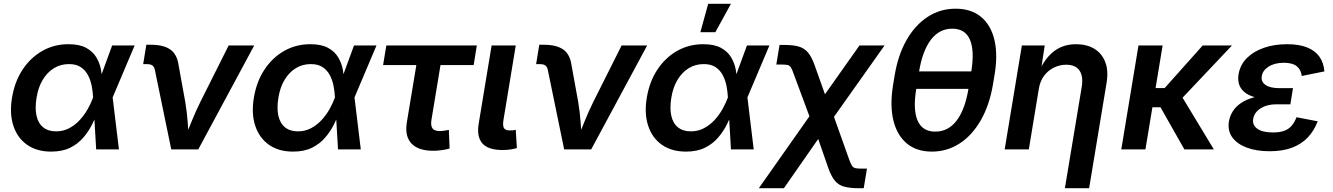

<svg xmlns="http://www.w3.org/2000/svg" viewBox="-20 -785 7007 1009"><path d="M248.5 11.7Q173.8 11.7 122.8 -23.9Q71.8 -59.6 50.5 -123.5Q29.3 -187.5 43 -271Q57.1 -356.4 98.9 -419.4Q140.6 -482.4 202.6 -517.6Q264.6 -552.7 339.8 -552.7Q397.9 -552.7 433.1 -533.4Q468.3 -514.2 486.3 -483.6Q504.4 -453.1 510.7 -418.7Q517.1 -384.3 517.1 -354.5H559.6L571.8 -274.4L605 0H485.4L469.2 -274.4Q467.8 -303.2 461.9 -333.5Q456.1 -363.8 442.4 -389.9Q428.7 -416 404.5 -432.1Q380.4 -448.2 342.3 -448.2Q298.8 -448.2 263.7 -426.8Q228.5 -405.3 204.6 -365.7Q180.7 -326.2 171.9 -270.5Q163.1 -216.3 171.9 -176.8Q180.7 -137.2 206.8 -116Q232.9 -94.7 274.4 -94.7Q312.5 -94.7 343.8 -111.3Q375 -127.9 399.4 -154.5Q423.8 -181.2 441.2 -212.2Q458.5 -243.2 468.8 -271.5L569.3 -545.9H687.5L571.3 -271.5L533.2 -196.3H492.7Q481.4 -166 463.6 -130.4Q445.8 -94.7 418.2 -62.3Q390.6 -29.8 349.4 -9Q308.1 11.7 248.5 11.7Z M879.9 0 793.9 -417.5Q790.5 -433.6 781.2 -440.7Q772 -447.8 753.4 -447.8H732.4L749 -549.8H772.5Q839.4 -549.8 874.5 -525.1Q909.7 -500.5 918 -445.8L953.6 -249Q962.4 -196.8 966.3 -143.8Q970.2 -90.8 974.1 -37.1H942.9Q964.8 -91.3 985.8 -144Q1006.8 -196.8 1032.7 -249L1181.6 -545.9H1315.9L1022 0Z M1519.5 11.7Q1444.8 11.7 1393.8 -23.9Q1342.8 -59.6 1321.5 -123.5Q1300.3 -187.5 1314 -271Q1328.1 -356.4 1369.9 -419.4Q1411.6 -482.4 1473.6 -517.6Q1535.6 -552.7 1610.8 -552.7Q1668.9 -552.7 1704.1 -533.4Q1739.3 -514.2 1757.3 -483.6Q1775.4 -453.1 1781.7 -418.7Q1788.1 -384.3 1788.1 -354.5H1830.6L1842.8 -274.4L1876 0H1756.3L1740.2 -274.4Q1738.8 -303.2 1732.9 -333.5Q1727.1 -363.8 1713.4 -389.9Q1699.7 -416 1675.5 -432.1Q1651.4 -448.2 1613.3 -448.2Q1569.8 -448.2 1534.7 -426.8Q1499.5 -405.3 1475.6 -365.7Q1451.7 -326.2 1442.9 -270.5Q1434.1 -216.3 1442.9 -176.8Q1451.7 -137.2 1477.8 -116Q1503.9 -94.7 1545.4 -94.7Q1583.5 -94.7 1614.7 -111.3Q1646 -127.9 1670.4 -154.5Q1694.8 -181.2 1712.2 -212.2Q1729.5 -243.2 1739.7 -271.5L1840.3 -545.9H1958.5L1842.3 -271.5L1804.2 -196.3H1763.7Q1752.4 -166 1734.6 -130.4Q1716.8 -94.7 1689.2 -62.3Q1661.6 -29.8 1620.4 -9Q1579.1 11.7 1519.5 11.7Z M2255.9 7.3Q2178.2 7.3 2142.1 -31.2Q2106 -69.8 2118.2 -143.1L2168 -442.9H1993.2L2010.3 -545.9H2485.8L2469.2 -442.9H2294.9L2247.1 -153.8Q2242.7 -125 2252.7 -110.6Q2262.7 -96.2 2292 -96.2Q2300.8 -96.2 2315.2 -98.4Q2329.6 -100.6 2338.9 -102.5L2342.8 -4.4Q2321.3 1.5 2299.3 4.4Q2277.3 7.3 2255.9 7.3Z M2621.6 3.4Q2545.4 3.4 2514.9 -31.5Q2484.4 -66.4 2495.6 -134.8L2563.5 -545.9H2690.4L2626 -155.8Q2621.1 -126 2627.9 -112.8Q2634.8 -99.6 2658.7 -99.6Q2671.4 -99.6 2678.2 -100.3Q2685.1 -101.1 2690.4 -103L2696.3 -6.8Q2685.1 -3.4 2665.3 0Q2645.5 3.4 2621.6 3.4Z M2944.8 0 2858.9 -417.5Q2855.5 -433.6 2846.2 -440.7Q2836.9 -447.8 2818.4 -447.8H2797.4L2814 -549.8H2837.4Q2904.3 -549.8 2939.5 -525.1Q2974.6 -500.5 2982.9 -445.8L3018.6 -249Q3027.3 -196.8 3031.2 -143.8Q3035.2 -90.8 3039.1 -37.1H3007.8Q3029.8 -91.3 3050.8 -144Q3071.8 -196.8 3097.7 -249L3246.6 -545.9H3380.9L3086.9 0Z M3584.5 11.7Q3509.8 11.7 3458.7 -23.9Q3407.7 -59.6 3386.5 -123.5Q3365.2 -187.5 3378.9 -271Q3393.1 -356.4 3434.8 -419.4Q3476.6 -482.4 3538.6 -517.6Q3600.6 -552.7 3675.8 -552.7Q3733.9 -552.7 3769 -533.4Q3804.2 -514.2 3822.3 -483.6Q3840.3 -453.1 3846.7 -418.7Q3853 -384.3 3853 -354.5H3895.5L3907.7 -274.4L3940.9 0H3821.3L3805.2 -274.4Q3803.7 -303.2 3797.9 -333.5Q3792 -363.8 3778.3 -389.9Q3764.6 -416 3740.5 -432.1Q3716.3 -448.2 3678.2 -448.2Q3634.8 -448.2 3599.6 -426.8Q3564.5 -405.3 3540.5 -365.7Q3516.6 -326.2 3507.8 -270.5Q3499 -216.3 3507.8 -176.8Q3516.6 -137.2 3542.7 -116Q3568.8 -94.7 3610.4 -94.7Q3648.4 -94.7 3679.7 -111.3Q3710.9 -127.9 3735.4 -154.5Q3759.8 -181.2 3777.1 -212.2Q3794.4 -243.2 3804.7 -271.5L3905.3 -545.9H4023.4L3907.2 -271.5L3869.1 -196.3H3828.6Q3817.4 -166 3799.6 -130.4Q3781.7 -94.7 3754.2 -62.3Q3726.6 -29.8 3685.3 -9Q3644 11.7 3584.5 11.7ZM3660.6 -615.7 3701.7 -765.1H3821.3L3739.3 -615.7Z M3967.8 204.1 4285.6 -247.6H4335.4L4442.4 52.7Q4450.7 75.7 4457.3 85.9Q4463.9 96.2 4475.1 98.6Q4486.3 101.1 4507.8 101.1H4536.1L4519 204.1H4493.2Q4445.8 204.1 4416 195.8Q4386.2 187.5 4367.7 165Q4349.1 142.6 4334 101.1L4279.8 -54.7L4099.6 204.1ZM4256.8 -111.8 4152.3 -393.1Q4143.6 -418.5 4137 -429.4Q4130.4 -440.4 4120.1 -443.1Q4109.9 -445.8 4087.9 -445.8H4059.6L4076.7 -548.8H4102.5Q4149.4 -548.8 4178.7 -540Q4208 -531.2 4226.8 -508.3Q4245.6 -485.4 4261.2 -441.9L4315.4 -289.6L4496.6 -545.9H4628.4L4320.8 -111.8Z M4877.4 11.7Q4796.9 11.7 4745.4 -31.2Q4693.8 -74.2 4674.8 -152.8Q4655.8 -231.4 4673.3 -338.9L4681.6 -388.7Q4699.2 -495.6 4743.9 -574.2Q4788.6 -652.8 4854.5 -696Q4920.4 -739.3 5002 -739.3Q5083.5 -739.3 5135.5 -696.3Q5187.5 -653.3 5206.1 -574.5Q5224.6 -495.6 5206.1 -388.7L5197.8 -338.9Q5179.2 -230.5 5133.5 -151.6Q5087.9 -72.8 5022.2 -30.5Q4956.5 11.7 4877.4 11.7ZM4895 -93.3Q4963.4 -93.3 5007.6 -151.6Q5051.8 -210 5069.8 -320.3L5084 -407.2Q5102.1 -517.6 5077.4 -575.9Q5052.7 -634.3 4984.4 -634.3Q4916 -634.3 4871.8 -575.9Q4827.6 -517.6 4809.6 -407.2L4795.4 -320.3Q4776.9 -209 4802.2 -151.1Q4827.6 -93.3 4895 -93.3ZM4770.5 -317.9 4785.6 -409.7H5109.4L5094.2 -317.9Z M5439.5 -319.8 5386.7 0H5259.8L5350.1 -545.9H5470.2L5449.7 -411.1H5439.9Q5462.9 -458.5 5491.2 -490Q5519.5 -521.5 5555.2 -537.1Q5590.8 -552.7 5634.3 -552.7Q5690.9 -552.7 5730.7 -528.8Q5770.5 -504.9 5788.3 -459Q5806.2 -413.1 5794.9 -347.2L5703.6 204.1H5576.2L5664.6 -327.6Q5673.8 -383.3 5653.1 -414.1Q5632.3 -444.8 5583 -444.8Q5549.8 -444.8 5519.3 -430.2Q5488.8 -415.5 5467.5 -387.7Q5446.3 -359.9 5439.5 -319.8Z M6089.8 -545.9 5999.5 0H5872.6L5962.9 -545.9ZM6454.1 -545.9 6147 -221.2H6000L6016.6 -322.3H6100.6L6300.3 -545.9ZM6204.1 0 6076.2 -225.6 6178.2 -298.8 6358.9 0Z M6651.9 9.8Q6583 9.8 6532 -9.3Q6481 -28.3 6455.6 -63.7Q6430.2 -99.1 6438.5 -147.9Q6442.9 -174.3 6458 -199Q6473.1 -223.6 6500.7 -242.9Q6528.3 -262.2 6570.6 -273.7Q6612.8 -285.2 6671.9 -285.2H6769L6761.2 -236.8H6689Q6653.3 -236.8 6627.2 -226.8Q6601.1 -216.8 6585.2 -199.7Q6569.3 -182.6 6565.9 -161.1Q6560.1 -128.4 6587.2 -108.6Q6614.3 -88.9 6669.9 -88.9Q6706.1 -88.9 6729.7 -97.9Q6753.4 -106.9 6768.3 -124.8Q6783.2 -142.6 6793.5 -168.9L6904.8 -147.5Q6885.7 -97.2 6852.1 -62Q6818.4 -26.9 6768.8 -8.5Q6719.2 9.8 6651.9 9.8ZM6668.5 -263.7Q6613.3 -263.7 6576.4 -273.7Q6539.6 -283.7 6518.6 -302Q6497.6 -320.3 6491 -344Q6484.4 -367.7 6488.8 -394.5Q6497.6 -445.3 6533.2 -480.5Q6568.8 -515.6 6623.3 -534.2Q6677.7 -552.7 6743.7 -552.7Q6806.6 -552.7 6848.9 -535.9Q6891.1 -519 6913.8 -487.1Q6936.5 -455.1 6939.9 -409.7L6820.8 -385.7Q6817.4 -418.5 6794.9 -436.8Q6772.5 -455.1 6727.1 -455.1Q6678.7 -455.1 6647 -435.1Q6615.2 -415 6610.8 -383.8Q6606.4 -355.5 6630.6 -338.6Q6654.8 -321.8 6702.6 -321.8H6774.9L6765.6 -263.7Z"/></svg>

Font: Inter SemiBold
Style: Italic
Weight: 600
Italic angle: -9.3988°
Designer: Rasmus Andersson
Foundry: rsms
Version: Version 4.001;git-66647c0bb